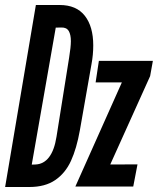

<svg xmlns="http://www.w3.org/2000/svg" viewBox="-22 -746 642 768"><path d="M121.5 -726H216.5Q283.5 -726 317.2 -683Q351 -640 351 -564.5Q351 -526.5 344 -489.5L297.5 -225Q284.5 -152 262 -102.8Q239.5 -53.5 199 -25.8Q158.5 2 95.5 2H-1.5ZM204 -199 254.5 -515.5Q261.5 -558.5 261.5 -581.5Q261.5 -607.5 253 -622Q244.5 -636.5 223.5 -636L201 -635.5L105 -87.5L119 -88Q152.5 -89 174 -117Q195.5 -145 204 -199ZM465.5 -416.5H360.5L373.5 -502.5H589.5L578.5 -441.5L419 -88L528 -88.5L511 0H279.5Z"/></svg>

Font: JuliaMono Medium
Style: Italic
Weight: 500
Italic angle: -9°
Monospace: yes
Designer: cormullion
Foundry: corm
Version: Version 0.054; ttfautohint (v1.8.4)